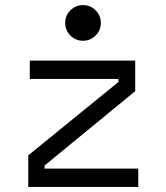

<svg xmlns="http://www.w3.org/2000/svg" viewBox="-20 -734 652 754"><path d="M523 -72V0H91V-124L445 -412V-424H97V-496H511V-376L155 -84V-72ZM236 -644Q236 -673 256.5 -693.5Q277 -714 306 -714Q335 -714 355.5 -693.5Q376 -673 376 -644Q376 -615 355.5 -594.5Q335 -574 306 -574Q277 -574 256.5 -594.5Q236 -615 236 -644Z"/></svg>

Font: Space Mono
Style: Regular
Weight: 400
Monospace: yes
Designer: Colophon Foundry / Benjamin Critton
Foundry: Colophon Foundry
Version: Version 1.000;PS 1.003;hotconv 1.0.81;makeotf.lib2.5.63406